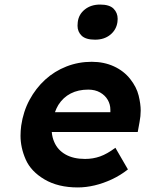

<svg xmlns="http://www.w3.org/2000/svg" viewBox="-20 -812 637 842"><path d="M321 10Q235 10 175.5 -25Q116 -60 93 -112Q70 -164 70 -217Q70 -238 73 -261Q82 -323 109.5 -374Q137 -425 178 -462.5Q219 -500 271.5 -520.5Q324 -541 382 -541Q436 -541 479.5 -521Q523 -501 551 -465.5Q579 -430 588 -393Q597 -356 597 -327Q597 -303 592 -277L584 -233H207Q209 -209 218 -189Q233 -154 267.5 -134.5Q302 -115 353 -115Q388 -115 419 -126Q450 -137 486 -164L541 -69Q508 -43 470.5 -25.5Q433 -8 395 1Q357 10 321 10ZM464 -320V-324Q464 -328 464 -331Q464 -354 452.5 -374Q441 -394 419 -406.5Q397 -419 367 -419Q323 -419 290 -402Q257 -385 236 -352Q227 -337 221 -320ZM397 -638Q356 -638 338 -655.5Q320 -673 320 -699Q320 -707 321 -715Q325 -749 352 -770.5Q379 -792 419 -792Q460 -792 478 -774Q496 -756 496 -729Q496 -722 495 -715Q490 -681 463.5 -659.5Q437 -638 397 -638Z"/></svg>

Font: Lexend SemBd
Style: Italic
Weight: 600
Italic angle: -8.13011°
Designer: Bonnie Shaver-Troup, Thomas Jockin
Foundry: Lexend
Version: Version 1.007